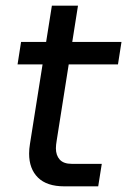

<svg xmlns="http://www.w3.org/2000/svg" viewBox="-20 -658 449 678"><path d="M207 0Q145.4 0 114.1 -30.9Q82.8 -61.8 82.8 -115.6Q82.8 -131.8 85.8 -149.8L163.2 -638H255.4L180.4 -163Q177.4 -145.8 177.4 -134.4Q177.4 -109.6 190.9 -94.5Q204.4 -79.4 233.6 -79.4H339.4L326.8 0ZM42 -430.6 54.4 -510H409L396.6 -430.6Z"/></svg>

Font: MuseoModerno Thin
Style: Italic
Weight: 100
Italic angle: -9°
Designer: Pablo Cosgaya, Héctor Gatti, Marcela Romero, and the Authors of The MuseoModerno Project.
Foundry: Omnibus-Type Team
Version: Version 1.003